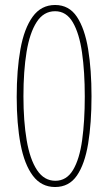

<svg xmlns="http://www.w3.org/2000/svg" viewBox="-20 -744 434 770"><path d="M347 -358Q347 -250 333.5 -168Q320 -86 288.5 -40Q257 6 201 6Q146 6 112 -39Q78 -84 62.5 -165.5Q47 -247 47 -355Q47 -464 62 -547Q77 -630 111 -677Q145 -724 201 -724Q257 -724 288.5 -676.5Q320 -629 333.5 -546.5Q347 -464 347 -358ZM74 -358Q74 -258 87 -181.5Q100 -105 128.5 -62Q157 -19 202 -19Q247 -19 273 -62.5Q299 -106 309.5 -182.5Q320 -259 320 -357Q320 -456 309 -533Q298 -610 272 -654.5Q246 -699 201 -699Q155 -699 127 -655.5Q99 -612 86.5 -535.5Q74 -459 74 -358Z"/></svg>

Font: Noto Sans Lao UI ExtCond Thin
Style: Regular
Weight: 100
Width: 2
Designer: Monotype Design Team
Foundry: Monotype Imaging Inc.
Version: Version 2.000; ttfautohint (v1.8.4.7-5d5b)